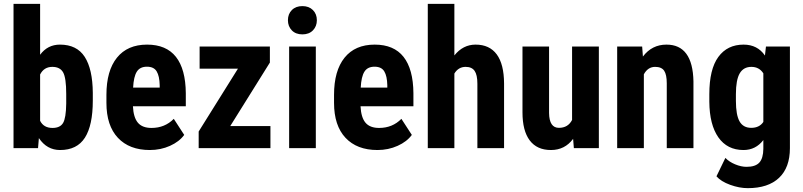

<svg xmlns="http://www.w3.org/2000/svg" viewBox="-20 -770 4176 998"><path d="M462.4 -247.1Q462.4 -118.7 421.4 -54.4Q380.4 9.8 292.5 9.8Q223.6 9.8 182.1 -52.2L177.7 0H50.3V-750H188.5V-485.4Q227.5 -538.1 291.5 -538.1Q379.4 -538.1 420.4 -474.4Q461.4 -410.6 462.4 -287.6ZM324.2 -281.7Q324.2 -365.2 308.1 -393.8Q292 -422.4 252 -422.4Q208.5 -422.4 188.5 -382.8V-142.1Q207 -105 252.9 -105Q292.5 -105 307.9 -130.9Q323.2 -156.7 324.2 -231.4Z M758.8 9.8Q652.3 9.8 592.8 -53.7Q533.2 -117.2 533.2 -235.4V-277.3Q533.2 -402.3 587.9 -470.2Q642.6 -538.1 744.6 -538.1Q844.2 -538.1 894.5 -474.4Q944.8 -410.6 945.8 -285.6V-217.8H670.9Q673.8 -159.2 696.8 -132.1Q719.7 -105 767.6 -105Q836.9 -105 883.3 -152.3L937.5 -68.8Q912.1 -33.7 863.8 -12Q815.4 9.8 758.8 9.8ZM671.9 -314.5H810.1V-327.1Q809.1 -374.5 794.4 -398.9Q779.8 -423.3 743.7 -423.3Q707.5 -423.3 691.2 -397.5Q674.8 -371.6 671.9 -314.5Z M1176.8 -114.7H1385.7V0H1012.7V-86.4L1216.8 -413.1H1017.6V-528.3H1382.8V-444.8Z M1621.6 0H1482.9V-528.3H1621.6ZM1476.6 -665Q1476.6 -697.3 1497.1 -717.8Q1517.6 -738.3 1551.8 -738.3Q1585.9 -738.3 1606.4 -717.8Q1627 -697.3 1627 -665Q1627 -633.3 1606.7 -612.3Q1586.4 -591.3 1551.8 -591.3Q1517.1 -591.3 1496.8 -612.3Q1476.6 -633.3 1476.6 -665Z M1941.9 9.8Q1835.4 9.8 1775.9 -53.7Q1716.3 -117.2 1716.3 -235.4V-277.3Q1716.3 -402.3 1771 -470.2Q1825.7 -538.1 1927.7 -538.1Q2027.3 -538.1 2077.6 -474.4Q2127.9 -410.6 2128.9 -285.6V-217.8H1854Q1856.9 -159.2 1879.9 -132.1Q1902.8 -105 1950.7 -105Q2020 -105 2066.4 -152.3L2120.6 -68.8Q2095.2 -33.7 2046.9 -12Q1998.5 9.8 1941.9 9.8ZM1855 -314.5H1993.2V-327.1Q1992.2 -374.5 1977.5 -398.9Q1962.9 -423.3 1926.8 -423.3Q1890.6 -423.3 1874.3 -397.5Q1857.9 -371.6 1855 -314.5Z M2341.8 -481.9Q2386.7 -538.1 2452.1 -538.1Q2524.4 -538.1 2562 -487.3Q2599.6 -436.5 2600.1 -335.9V0H2461.4V-334.5Q2461.4 -380.9 2447 -401.6Q2432.6 -422.4 2400.4 -422.4Q2362.8 -422.4 2341.8 -387.7V0H2203.6V-750H2341.8Z M2959 -48.3Q2916 9.8 2843.8 9.8Q2771 9.8 2733.4 -40.3Q2695.8 -90.3 2695.8 -186V-528.3H2834V-182.6Q2835 -105.5 2885.3 -105.5Q2932.6 -105.5 2953.6 -146.5V-528.3H3092.8V0H2962.9Z M3317.9 -528.3 3321.8 -476.1Q3368.7 -538.1 3444.3 -538.1Q3580.6 -538.1 3584.5 -347.2V0H3445.8V-336.9Q3445.8 -381.8 3432.4 -402.1Q3418.9 -422.4 3385.3 -422.4Q3347.7 -422.4 3326.7 -383.8V0H3188V-528.3Z M3667 -280.3Q3667 -410.2 3713.9 -474.1Q3760.7 -538.1 3845.2 -538.1Q3917 -538.1 3956.1 -481.4L3961.4 -528.3H4085.9V0Q4085.9 101.1 4029.3 154.5Q3972.7 208 3866.7 208Q3823.2 208 3775.4 190.7Q3727.5 173.3 3704.1 146.5L3750.5 50.8Q3770 71.3 3801.3 84.2Q3832.5 97.2 3860.4 97.2Q3906.7 97.2 3927 75Q3947.3 52.7 3947.8 3.4V-42Q3908.2 9.8 3844.7 9.8Q3760.3 9.8 3714.1 -55.9Q3668 -121.6 3667 -241.2ZM3805.2 -245.6Q3805.2 -172.4 3824.2 -138.9Q3843.3 -105.5 3884.8 -105.5Q3927.2 -105.5 3947.8 -136.2V-388.7Q3926.3 -422.4 3885.7 -422.4Q3844.7 -422.4 3825 -388.7Q3805.2 -355 3805.2 -280.3Z"/></svg>

Font: Roboto Condensed
Style: Bold
Weight: 700
Designer: Google
Version: Version 2.134; 2016